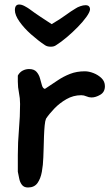

<svg xmlns="http://www.w3.org/2000/svg" viewBox="-20 -821 485 851"><path d="M65 -801Q76 -801 89 -794Q102 -787 109 -782Q133 -764 159.5 -746.5Q186 -729 209 -714Q248 -737 271 -754Q294 -771 316 -784Q323 -789 336 -793.5Q349 -798 359 -798Q379 -798 379 -779Q378 -767 363 -746Q348 -725 324.5 -701Q301 -677 275.5 -655.5Q250 -634 229 -621Q220 -614 205 -614Q189 -614 179 -621Q149 -641 118 -668.5Q87 -696 66.5 -725Q46 -754 46 -776Q46 -801 65 -801ZM104 10Q86 10 77 -2Q68 -14 65 -30.5Q62 -47 59 -60V-134Q59 -190 64 -247.5Q69 -305 69 -360Q69 -386 64 -410Q59 -434 59 -459V-486Q67 -501 80.5 -508Q94 -515 109 -515Q131 -515 142 -502.5Q153 -490 157.5 -473Q162 -456 166 -442.5Q170 -429 179 -427Q208 -446 234.5 -464Q261 -482 290.5 -493.5Q320 -505 356 -505Q374 -505 394.5 -497Q415 -489 430 -474.5Q445 -460 445 -439Q445 -413 424.5 -401Q404 -389 386 -389Q374 -389 363 -394Q352 -399 340 -399Q305 -399 274.5 -381.5Q244 -364 221 -340Q198 -316 184 -295Q180 -286 178 -265Q176 -244 175 -217.5Q174 -191 173.5 -166Q173 -141 172 -123Q171 -90 165.5 -59.5Q160 -29 146 -9.5Q132 10 104 10Z"/></svg>

Font: Fuzzy Bubbles
Style: Bold
Weight: 700
Designer: Robert E. Leuschke
Foundry: Robert E. Leuschke
Version: Version 1.010; ttfautohint (v1.8.3)